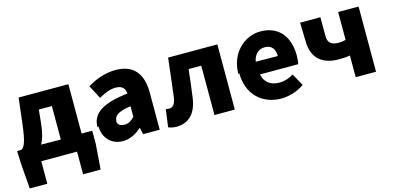

<svg xmlns="http://www.w3.org/2000/svg" viewBox="-76 -1049 3641 1778"><g transform="rotate(-15 1745.0 -159.5)"><path d="M12 26 31 267H199V51H542V268H710L728 28V-100H626V-573H149L120 -327C99 -153 78 -115 48 -98H7ZM238 -98C262 -143 279 -203 287 -280L301 -417H426V-96Z M794 -124C794 -19 864 67 979 67C1048 67 1106 36 1157 -10H1161L1175 53H1334V-302C1334 -497 1242 -587 1080 -587C982 -587 892 -554 809 -504L877 -375C939 -410 990 -429 1039 -429C1102 -429 1128 -399 1132 -348C887 -321 783 -249 783 -117ZM968 -132C968 -176 1007 -211 1129 -227V-126C1100 -95 1073 -76 1033 -76C992 -76 965 -93 965 -129Z M1415 52C1439 61 1462 67 1491 67C1615 67 1685 -12 1705 -151C1718 -239 1727 -331 1738 -420H1859V53H2054V-572H1582C1567 -449 1554 -324 1538 -203C1529 -138 1504 -113 1471 -113C1458 -113 1448 -116 1438 -118Z M2181 -262C2181 -55 2319 66 2498 66C2571 66 2656 41 2720 -5L2655 -122C2609 -95 2567 -81 2521 -81C2441 -81 2381 -116 2363 -201H2730C2734 -215 2738 -250 2738 -284C2738 -455 2650 -585 2469 -585C2317 -585 2171 -459 2171 -255ZM2356 -325C2369 -399 2416 -433 2469 -433C2540 -433 2567 -386 2567 -323Z M2851 -394C2851 -216 2958 -147 3105 -147C3156 -147 3180 -149 3213 -155V53H3408V-572H3212V-305C3191 -299 3172 -296 3145 -296C3071 -296 3041 -326 3041 -387V-568H2846Z"/></g></svg>

Font: GenEiGothic-pro-Heavy
Style: Bold
Weight: 900
Designer: Ryoko NISHIZUKA (kana & ideographs); Paul D. Hunt (Latin, Greek & Cyrillic); Wenlong ZHANG (bopomofo); Sandoll Communica
Foundry: Adobe Systems Incorporated; o_tamon
Version: Version 1.000.140830